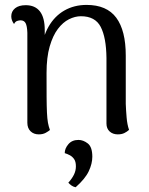

<svg xmlns="http://www.w3.org/2000/svg" viewBox="-20 -541 614 789"><path d="M139.5 11.2Q118.5 11.2 105.4 -1.7Q92.4 -14.6 92.4 -36.6V-406.2Q91.4 -434.6 85.1 -446.1Q78.8 -457.5 64.2 -457.5Q58.7 -457.5 50.7 -455Q42.7 -452.5 37.7 -442.3Q26.3 -457.5 26.3 -474Q26.3 -494.2 41.9 -507Q57.5 -519.7 85.7 -519.7Q124.1 -519.7 144 -494.2Q163.9 -468.6 163.9 -417.2V-347.3L149.1 -328.7Q154.9 -388.7 179.7 -431.7Q204.4 -474.8 244.5 -497.8Q284.7 -520.8 335.8 -520.8Q418.8 -520.8 457.8 -468.1Q496.8 -415.4 496.8 -312.7V-114.2Q497.8 -87.9 500.3 -58.5Q502.7 -29.1 510.3 -7.4Q502.2 0.2 491.1 5.7Q479.9 11.2 464.2 11.2Q443.6 11.2 430.5 -0.8Q417.5 -12.8 417.5 -33.4V-303.1Q416.5 -386.8 393.8 -430.6Q371.1 -474.3 312.5 -474.3Q288.5 -474.3 263.5 -461.9Q238.6 -449.5 217.8 -422.1Q197.1 -394.7 184.2 -350.1Q171.3 -305.5 171.3 -241.5Q171.3 -181.2 171.5 -142Q171.8 -102.8 173 -77.9Q174.2 -53.1 177 -37Q179.9 -21 185.2 -6.9Q179.4 -1.6 167.8 4.8Q156.2 11.2 139.5 11.2ZM290.8 228.5Q281.1 226.5 274 221.5Q267 216.6 260.8 209.8Q276.2 192.6 284.1 176.3Q291.9 160.1 291.9 142.7Q291.9 123.2 284.5 112.7Q277.1 102.2 266.7 96.8Q256.3 91.3 246 88.3Q246 69.2 261 51.6Q275.9 34 302.4 34Q322.2 34 340.8 48.5Q359.4 63 359.4 103.2Q359.4 131.4 344.7 162.7Q330 193.9 290.8 228.5Z"/></svg>

Font: Arima Thin
Style: Regular
Weight: 100
Designer: Joana Correia and Natanael Gama
Foundry: NDISCOVER
Version: Version 1.101;gftools[0.9.23]